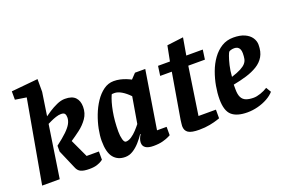

<svg xmlns="http://www.w3.org/2000/svg" viewBox="-95 -1016 1971 1335"><g transform="rotate(-20 891.0 -348.0)"><path d="M136 -613 53 -626V-688L250 -707V-613L224 -441Q236 -450 262 -467Q288 -484 320 -498.5Q352 -513 381 -513Q434 -513 458 -487.5Q482 -462 482 -418Q482 -370 456.5 -333.5Q431 -297 394.5 -269.5Q358 -242 326 -221L388 -88H479V-27Q479 -27 468.5 -19.5Q458 -12 435 -4Q412 4 377 4Q335 4 313.5 -6Q292 -16 282 -42L222 -181V-224Q271 -261 300 -289Q329 -317 341.5 -340Q354 -363 354 -386Q354 -404 347 -413.5Q340 -423 320 -423Q302 -423 281 -416Q260 -409 242 -400.5Q224 -392 216 -388L157 0H27Z M790 -104Q771 -75 747 -48.5Q723 -22 696 -5.5Q669 11 639 11Q584 11 553 -27Q522 -65 522 -150Q522 -189 531.5 -237Q541 -285 559.5 -333.5Q578 -382 605 -422.5Q632 -463 666.5 -488Q701 -513 742 -513Q766 -513 788.5 -508Q811 -503 831 -495Q851 -487 866 -479L902 -517H978L909 -88H980V-26Q980 -26 964.5 -18Q949 -10 920 -2Q891 6 850 6Q812 6 792.5 -7Q773 -20 773 -45Q773 -59 778 -73Q783 -87 793 -102ZM828 -370Q799 -400 771 -416.5Q743 -433 719 -433Q711 -433 705 -432.5Q699 -432 698 -430Q678 -385 665.5 -317.5Q653 -250 653 -171Q653 -139 660 -113.5Q667 -88 680 -88Q700 -88 721.5 -102.5Q743 -117 762 -137.5Q781 -158 795 -176Z M1145 -436H1059L1069 -507H1157L1179 -619L1300 -634L1278 -507H1400L1390 -436H1267L1214 -83H1343V-19Q1343 -19 1322.5 -12Q1302 -5 1266.5 2Q1231 9 1187 9Q1130 9 1106.5 -6.5Q1083 -22 1083 -56Q1083 -64 1085 -77Q1087 -90 1088 -101Z M1544 10Q1466 10 1428.5 -23.5Q1391 -57 1391 -142Q1391 -188 1400 -238.5Q1409 -289 1427 -338Q1445 -387 1473.5 -426.5Q1502 -466 1540 -489.5Q1578 -513 1627 -513Q1677 -513 1710 -498Q1743 -483 1759.5 -458.5Q1776 -434 1776 -406Q1776 -354 1756 -320Q1736 -286 1700 -264Q1664 -242 1618 -228Q1572 -214 1519 -204V-169Q1519 -131 1530 -109.5Q1541 -88 1563.5 -79.5Q1586 -71 1619 -71Q1641 -71 1670.5 -81Q1700 -91 1723 -106L1745 -69Q1725 -46 1692.5 -28Q1660 -10 1621 0Q1582 10 1544 10ZM1526 -259Q1570 -273 1595.5 -286.5Q1621 -300 1633.5 -314.5Q1646 -329 1649.5 -347Q1653 -365 1653 -388Q1653 -406 1647.5 -418Q1642 -430 1632 -435.5Q1622 -441 1608 -441Q1594 -441 1583 -437.5Q1572 -434 1569 -431Q1565 -428 1556 -403.5Q1547 -379 1538 -341.5Q1529 -304 1526 -259Z"/></g></svg>

Font: Faustina VF Beta
Style: Italic
Weight: 400
Italic angle: -8°
Designer: Alfonso Garcia
Foundry: Omnibus-Type
Version: Version 1.006